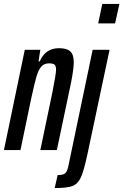

<svg xmlns="http://www.w3.org/2000/svg" viewBox="-29 -763 627 976"><path d="M97 -510H176L167 -451H173Q202 -518 271 -518Q311 -518 328.5 -501.5Q346 -485 346 -447Q346 -415 333 -347L260 0H176L238 -297Q256 -389 256 -409Q256 -428 248 -434.5Q240 -441 220 -441Q195 -441 180.5 -424Q166 -407 156 -372.5Q146 -338 130 -264L75 0H-9ZM470 -644 491 -743H578L556 -644ZM320 74 442 -510H528L415 23Q397 106 382 139Q367 172 339.5 182.5Q312 193 249 193L264 127Q294 127 304 116.5Q314 106 320 74Z"/></svg>

Font: Saira Ultra Condensed SemiBold
Style: Italic
Weight: 600
Width: 1
Italic angle: -12°
Designer: Hector Gatti with collaboration of the Omnibus-Type team
Foundry: Omnibus-Type
Version: Version 1.001; ttfautohint (v1.8)